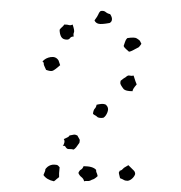

<svg xmlns="http://www.w3.org/2000/svg" viewBox="-20 -754 340 360"><path d="M186.5 -727.5Q190.4 -721.7 189.9 -717.3Q189.5 -712.9 185.5 -710.9Q169.9 -708 164.6 -709.5Q159.2 -710.9 157.2 -715.8Q163.1 -723.6 164.6 -727.5Q166 -731.4 168.9 -733.4Q174.8 -734.4 178.2 -731.4Q181.6 -728.5 186.5 -727.5ZM116.2 -708Q120.1 -696.3 118.7 -693.4Q117.2 -690.4 118.2 -685.5Q113.3 -685.5 111.3 -682.6Q109.4 -679.7 105.5 -679.7Q97.7 -679.7 94.7 -685.1Q91.8 -690.4 91.8 -698.2Q93.8 -701.2 96.2 -703.1Q98.6 -705.1 100.6 -708Q106.4 -708 109.4 -707Q112.3 -706.1 116.2 -708ZM245.1 -671.9Q240.2 -664.1 237.3 -664.1Q223.6 -656.2 221.7 -657.2Q214.8 -663.1 213.4 -665Q211.9 -667 211.9 -668Q214.8 -676.8 215.8 -678.7Q216.8 -680.7 218.8 -682.6Q232.4 -684.6 236.3 -682.1Q240.2 -679.7 242.2 -677.7ZM92.8 -631.8Q82 -622.1 78.1 -621.1Q74.2 -620.1 66.4 -623Q61.5 -632.8 62 -634.8Q62.5 -636.7 59.6 -638.7Q65.4 -645.5 75.2 -647Q85 -648.4 89.8 -640.6ZM230.5 -612.3Q234.4 -599.6 236.3 -595.7Q228.5 -586.9 228.5 -583Q215.8 -583 211.9 -586.9Q205.1 -595.7 205.6 -598.6Q206.1 -601.6 206.1 -602.5Q211.9 -607.4 215.8 -609.4Q219.7 -613.3 223.1 -612.3Q226.6 -611.3 230.5 -612.3ZM178.7 -557.6Q184.6 -551.8 181.6 -543.9Q178.7 -536.1 173.8 -533.2Q167 -532.2 163.1 -534.2Q160.2 -537.1 157.7 -538.1Q155.3 -539.1 154.3 -541Q155.3 -547.9 157.7 -550.3Q160.2 -552.7 161.1 -557.6Q165 -558.6 169.9 -559.1Q174.8 -559.6 178.7 -557.6ZM118.2 -473.6Q115.2 -474.6 107.4 -474.6Q104.5 -475.6 103 -478.5Q101.6 -481.4 97.7 -480.5Q99.6 -482.4 100.6 -486.3Q101.6 -490.2 99.6 -493.2Q108.4 -497.1 108.9 -498Q109.4 -499 110.4 -500Q115.2 -501 118.2 -501.5Q121.1 -502 125 -500Q128.9 -493.2 129.4 -492.2Q129.9 -491.2 128.9 -486.3Q125 -480.5 123 -478Q121.1 -475.6 118.2 -473.6ZM91.8 -440.4Q90.8 -430.7 90.8 -429.2Q90.8 -427.7 90.8 -421.9Q87.9 -419.9 85.9 -418Q84 -416 81.1 -414.1Q67.4 -417 61.5 -425.8Q65.4 -434.6 64.9 -435.5Q64.5 -436.5 66.4 -438.5Q71.3 -444.3 79.1 -445.3Q84 -445.3 86.4 -444.8Q88.9 -444.3 91.8 -440.4ZM220.7 -444.3Q228.5 -436.5 231 -434.1Q233.4 -431.6 233.4 -427.7Q232.4 -423.8 228.5 -419.9Q224.6 -416 219.7 -415Q214.8 -415 212.4 -416.5Q210 -418 205.1 -419.9Q202.1 -430.7 203.1 -431.2Q204.1 -431.6 204.1 -433.6Q208 -434.6 210 -437Q211.9 -439.5 215.8 -441.4ZM163.1 -423.8Q157.2 -418 152.3 -417Q147.5 -414.1 144 -414.6Q140.6 -415 137.7 -414.1Q136.7 -418.9 132.8 -421.9Q128.9 -424.8 127 -429.7Q128.9 -434.6 131.8 -436Q134.8 -437.5 136.7 -442.4Q154.3 -442.4 160.2 -435.5Q160.2 -431.6 161.1 -430.2Q162.1 -428.7 163.1 -423.8Z"/></svg>

Font: Codystar
Style: Light
Weight: 300
Version: Version 1.000